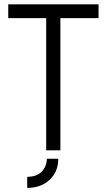

<svg xmlns="http://www.w3.org/2000/svg" viewBox="-20 -704 499 899"><path d="M107.4 175.8V124Q168 124 190.4 78.1Q199.2 60.5 199.2 39.1H252.9Q252.9 107.4 202.1 146.5Q164.1 175.8 107.4 175.8ZM18.6 -619.1V-683.6H441.4V-619.1H262.7V0H196.3V-619.1Z"/></svg>

Font: Post No Bills Colombo Medium
Style: Regular
Weight: 500
Designer: Kosala Senevirathne, Siva Puranthara, Lasantha Premarathna, Tharique Azeez
Foundry: Mooniak
Version: Version 1.220 ; ttfautohint (v1.6)